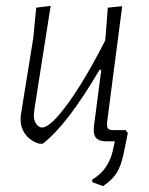

<svg xmlns="http://www.w3.org/2000/svg" viewBox="-20 -480 506 652"><path d="M114 8Q85 0 67 -23Q49 -46 50 -78L51 -91L93 -351L103 -454L152 -460L97 -110L95 -92Q94 -73 102.5 -60Q111 -47 123 -47Q151 -47 209.5 -127Q268 -207 337 -342L339 -360L346 -454L395 -459L344 -68Q342 -50 346.5 -44Q351 -38 367 -38H407L414 -28L400 41Q391 84 376 107.5Q361 131 330 152L294 139L293 130Q346 99 362 36L370 0H342Q315 0 305 -13.5Q295 -27 300 -59L324 -243H318Q207 -54 125 8Z"/></svg>

Font: Alegreya Sans Light
Style: Italic
Weight: 300
Italic angle: -7°
Designer: Juan Pablo del Peral
Foundry: Huerta Tipografica
Version: Version 2.007